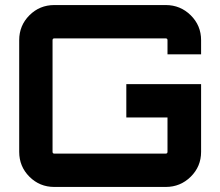

<svg xmlns="http://www.w3.org/2000/svg" viewBox="-20 -740 870 760"><path d="M776 -581V-525H643V-581Q643 -588 636 -588H195Q188 -588 188 -581V-139Q188 -132 195 -132H636Q643 -132 643 -139V-275H480V-407H776V-139Q776 -81 735 -40.5Q694 0 636 0H195Q137 0 96.5 -40.5Q56 -81 56 -139V-581Q56 -639 96.5 -679.5Q137 -720 195 -720H636Q694 -720 735 -679.5Q776 -639 776 -581Z"/></svg>

Font: Orbitron
Style: Bold
Weight: 700
Designer: Matt McInerney
Foundry: Matt McInerney
Version: Version 001.001